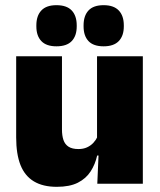

<svg xmlns="http://www.w3.org/2000/svg" viewBox="-20 -710 618 742"><path d="M219.5 -492.5V-209.5Q219.5 -186 225.2 -169Q231 -152 245 -143Q259 -134 283 -134Q302 -134 316.2 -140.5Q330.5 -147 340.8 -158Q351 -169 357 -182L384 -109H355.5Q348 -75 330.2 -47.5Q312.5 -20 281 -4Q249.5 12 199.5 12Q146 12 111 -9Q76 -30 59.2 -72.2Q42.5 -114.5 42.5 -179V-492.5ZM532 -492.5V0H356L361.5 -126.5L355 -144.5V-492.5ZM198 -531Q159 -531 139.8 -551.2Q120.5 -571.5 120.5 -608V-612Q120.5 -649 139.8 -669.5Q159 -690 198 -690Q238 -690 257.2 -669.5Q276.5 -649 276.5 -612V-608Q276.5 -571.5 257.2 -551.2Q238 -531 198 -531ZM380.5 -531Q341 -531 322 -551.2Q303 -571.5 303 -608V-612Q303 -649 322 -669.5Q341 -690 380.5 -690Q419.5 -690 439 -669.5Q458.5 -649 458.5 -612V-608Q458.5 -571.5 439 -551.2Q419.5 -531 380.5 -531Z"/></svg>

Font: Anek Gurmukhi ExtraBold
Style: Regular
Weight: 800
Designer: Sarang Kulkarni (Gurmukhi), Yesha Goshar (Latin)
Foundry: Ek Type
Version: Version 1.003